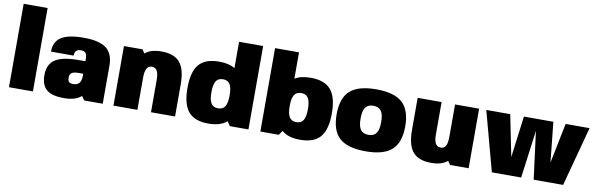

<svg xmlns="http://www.w3.org/2000/svg" viewBox="-48 -1138 4941 1587"><g transform="rotate(10 2422.5 -345.0)"><path d="M50 0V-700H251V0Z M658 -34Q610 10 512 10Q411 10 366 -28Q321 -66 321 -151Q321 -240 381.5 -280.5Q442 -321 576 -321H635V-340Q635 -374 623 -389Q611 -404 583 -404Q531 -404 531 -350H341Q341 -434 400 -472Q459 -510 589 -510Q719 -510 778 -465Q837 -420 837 -319V0H681ZM635 -216H595Q560 -216 541 -205.5Q522 -195 522 -162Q522 -137 533 -127.5Q544 -118 569 -118Q635 -118 635 -198Z M1103 -469H1104Q1151 -510 1241 -510Q1348 -510 1396 -453Q1444 -396 1444 -270V0H1242V-270Q1242 -324 1228 -348Q1214 -372 1184 -372Q1128 -372 1128 -270V0H927V-500H1083Z M1724 10Q1609 10 1556.5 -52Q1504 -114 1504 -250Q1504 -387 1556.5 -448.5Q1609 -510 1725 -510Q1808 -510 1858 -479V-700H2060V0H1904L1879 -37Q1826 10 1724 10ZM1782 -128Q1822 -128 1840 -157Q1858 -186 1858 -250Q1858 -314 1840 -343Q1822 -372 1782 -372Q1741 -372 1723 -343Q1705 -314 1705 -250Q1705 -186 1723 -157Q1741 -128 1782 -128Z M2494 10Q2393 10 2340 -37L2315 0H2160V-700H2361V-479Q2411 -510 2494 -510Q2610 -510 2663 -448Q2716 -386 2716 -250Q2716 -114 2663.5 -52Q2611 10 2494 10ZM2439 -128Q2479 -128 2497 -157Q2515 -186 2515 -250Q2515 -314 2497 -343Q2479 -372 2439 -372Q2398 -372 2380 -343Q2362 -314 2362 -250Q2362 -186 2380 -157Q2398 -128 2439 -128Z M2824.5 -448.5Q2893 -510 3044 -510Q3195 -510 3263.5 -448Q3332 -386 3332 -250Q3332 -114 3263.5 -52Q3195 10 3044 10Q2893 10 2824.5 -51.5Q2756 -113 2756 -250Q2756 -387 2824.5 -448.5ZM3044 -128Q3089 -128 3109.5 -157Q3130 -186 3130 -250Q3130 -314 3109.5 -343Q3089 -372 3044 -372Q2998 -372 2977.5 -343Q2957 -314 2957 -250Q2957 -186 2977.5 -157Q2998 -128 3044 -128Z M3731 -31Q3684 10 3594 10Q3488 10 3440 -47Q3392 -104 3392 -230V-500H3593V-230Q3593 -176 3607 -152Q3621 -128 3651 -128Q3681 -128 3693.5 -153Q3706 -178 3706 -234V-500H3908V0H3752Z M4701 0H4454L4402 -401L4349 0H4103L3968 -500H4169L4239 -153L4284 -500H4531L4566 -164L4634 -500H4835Z"/></g></svg>

Font: Fivo Sans Black
Style: Regular
Weight: 900
Designer: Alexander Slobzheninov
Foundry: Alexander Slobzheninov
Version: 1.0